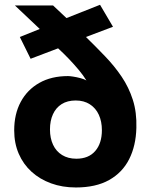

<svg xmlns="http://www.w3.org/2000/svg" viewBox="-20 -787 640 818"><path d="M303.2 11.7Q245.6 11.7 197.5 -5.9Q149.4 -23.4 114.3 -55.4Q79.1 -87.4 59.8 -132.1Q40.5 -176.8 40.5 -231.4Q40.5 -301.3 68.4 -353Q96.2 -404.8 147.5 -433.8Q198.7 -462.9 270 -462.9Q276.9 -462.9 291.5 -460.7Q306.2 -458.5 322 -454.3Q337.9 -450.2 348.1 -444.3Q335 -465.8 315.2 -489.5Q295.4 -513.2 272.7 -536.9Q250 -560.5 227.5 -581.1L110.4 -536.6L64.5 -629.4L149.4 -663.6L43.5 -763.7H206.1L263.2 -710L406.2 -766.6L461.4 -672.9L346.2 -629.4Q388.7 -587.9 428.2 -546.6Q467.8 -505.4 498.3 -460.2Q528.8 -415 545.9 -361.8Q563 -308.6 561 -242.2Q559.1 -166 530.3 -108.9Q501.5 -51.8 444.8 -20Q388.2 11.7 303.2 11.7ZM305.2 -110.8Q357.4 -110.8 385.7 -143.6Q414.1 -176.3 414.1 -232.4Q414.1 -269.5 401.1 -297.9Q388.2 -326.2 363 -342.5Q337.9 -358.9 302.7 -358.9Q267.1 -358.9 242.7 -343.5Q218.3 -328.1 205.6 -300.3Q192.9 -272.5 192.9 -235.4Q192.9 -198.2 206.1 -170.2Q219.2 -142.1 244.6 -126.5Q270 -110.8 305.2 -110.8Z"/></svg>

Font: Comme ExtraBold
Style: Regular
Weight: 800
Version: Version 1.000;gftools[0.9.27]